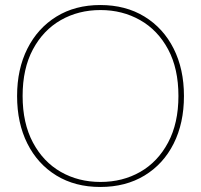

<svg xmlns="http://www.w3.org/2000/svg" viewBox="-20 -732 800 764"><path d="M379 12Q279 12 204.5 -33.5Q130 -79 89 -160.5Q48 -242 48 -350Q48 -457 89 -538.5Q130 -620 204.5 -666Q279 -712 379 -712Q480 -712 555 -666Q630 -620 671 -538.5Q712 -457 712 -350Q712 -242 671 -160.5Q630 -79 555 -33.5Q480 12 379 12ZM380 -8Q468 -8 538 -48Q608 -88 649 -165Q690 -242 690 -350Q690 -459 649 -535.5Q608 -612 537.5 -652Q467 -692 380 -692Q292 -692 222 -652Q152 -612 111 -535.5Q70 -459 70 -350Q70 -242 111 -165Q152 -88 222 -48Q292 -8 380 -8Z"/></svg>

Font: DM Sans 16pt Thin
Style: Regular
Weight: 250
Version: Version 4.004;gftools[0.9.30]